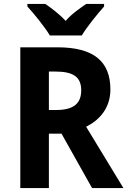

<svg xmlns="http://www.w3.org/2000/svg" viewBox="-20 -954 647 974"><path d="M233 -774H395C420 -817 475 -884 508 -921V-934H417C386 -912 345 -885 313 -848C280 -884 240 -913 210 -934H119V-921C153 -884 208 -816 233 -774ZM271 -714H83V0H228V-276H292L447 0H606L417 -311C485 -345 540 -406 540 -500C540 -644 454 -714 271 -714ZM261 -591C350 -591 392 -565 392 -496C392 -432 357 -396 265 -396H228V-591Z"/></svg>

Font: Noto Sans Gurmukhi SemiCondensed
Style: Bold
Weight: 700
Width: 4
Designer: Jelle Bosma - Monotype Design Team
Foundry: Monotype Imaging Inc.
Version: Version 2.004